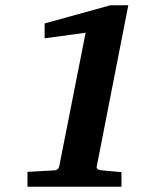

<svg xmlns="http://www.w3.org/2000/svg" viewBox="-20 -707 638 727"><path d="M346.2 -76.2Q344.7 -69.8 350.3 -66.4Q356 -63 365.2 -62L439.9 -55.2V0H84V-56.2L187 -62Q192.9 -62 198 -66.4Q203.1 -70.8 204.1 -76.2L304.2 -583L148.9 -562V-618.2L397.9 -687H465.8Z"/></svg>

Font: Charis SIL Eur
Style: Bold Italic
Weight: 700
Italic angle: -11°
Foundry: SIL International
Version: Version 5.000